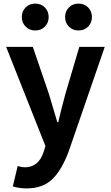

<svg xmlns="http://www.w3.org/2000/svg" viewBox="-20 -820 614 1065"><path d="M128 225Q86 225 51 214L78 101Q101 108 117 108Q194 108 222 23L232 -10L14 -560H162L251 -300Q252 -296 298 -142H303Q318 -208 343 -300L420 -560H561L362 17Q323 123 270 174Q217 225 128 225ZM250 -725.5Q250 -694 229 -672.5Q208 -651 175.5 -651Q143 -651 122 -672.5Q101 -694 101 -725.5Q101 -757 122 -778.5Q143 -800 175.5 -800Q208 -800 229 -778.5Q250 -757 250 -725.5ZM490 -725.5Q490 -694 469 -672.5Q448 -651 415.5 -651Q383 -651 362 -672.5Q341 -694 341 -725.5Q341 -757 362 -778.5Q383 -800 415.5 -800Q448 -800 469 -778.5Q490 -757 490 -725.5Z"/></svg>

Font: Swei Fan Sans CJK TC
Style: Bold
Weight: 700
Version: Version 2.130